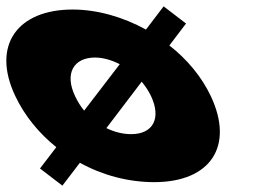

<svg xmlns="http://www.w3.org/2000/svg" viewBox="-146 -558 827 604"><path d="M439.2 -484 368.7 -538 313.2 -465C240.3 -505 159.4 -528 82.4 -528C-90.6 -528 -173.7 -416 -98 -256C-68.7 -194 -23.7 -139 31.1 -95L-20.2 -28L50.3 26L105.3 -46C175.7 -7 257.1 15 339.1 15C516.1 15 591.7 -98 517 -256C488.1 -317 442.1 -372 386.8 -415ZM90 -256C56.4 -327 85.8 -377 152.8 -377C177.8 -377 205.6 -369 230.7 -356L118.7 -210C107.1 -224 98 -239 90 -256ZM266.7 -136C239.7 -136 213.4 -143 188.7 -155L299.7 -301C311.3 -287 321.4 -272 329 -256C362.1 -186 335.7 -136 266.7 -136Z"/></svg>

Font: Hussar
Style: BdOpOblFive
Weight: 700
Foundry: Cannot Into Space Fonts
Version: Version 2.00